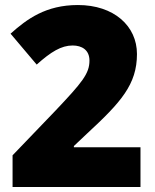

<svg xmlns="http://www.w3.org/2000/svg" viewBox="-20 -744 618 764"><path d="M30 -126V0H539V-158H274V-163L328 -214C461 -337 525 -408 525 -529C525 -641 433 -724 290 -724C162 -724 87 -668 22 -610L126 -487C183 -538 224 -563 269 -563C306 -563 336 -545 336 -503C336 -451 307 -416 200 -303Z"/></svg>

Font: Noto Sans Bengali Black
Style: Regular
Weight: 900
Designer: Jelle Bosma - Monotype Design Team
Foundry: Monotype Imaging Inc.
Version: Version 2.003